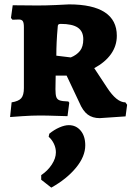

<svg xmlns="http://www.w3.org/2000/svg" viewBox="-20 -527 607 876"><path d="M342 -59 284 -182H234L233 -120Q233 -95 237 -84Q241 -73 252.5 -69Q264 -65 292 -64L296 -58L288 3Q273 3 234.5 1.5Q196 0 161 0Q125 0 82 3Q39 6 26 7L33 -60Q65 -65 77 -79Q89 -93 89 -125V-403Q89 -423 84 -430.5Q79 -438 66 -438L37 -437L30 -445L38 -503L151 -502Q190 -502 234 -504Q278 -506 295 -507Q403 -507 458 -471Q513 -435 513 -364Q513 -318 486.5 -280.5Q460 -243 410 -216L468 -128Q512 -60 552 -60L560 -49L553 4L435 12Q402 12 380 -4.5Q358 -21 342 -59ZM360 -348Q360 -384 335 -401Q310 -418 257 -418Q249 -418 246 -414.5Q243 -411 243 -400Q237 -334 237 -273L303 -265Q330 -276 345 -295Q360 -314 360 -348ZM168 293V272Q198 252 216.5 223.5Q235 195 235 168Q235 148 226 129Q217 110 202 97L205 83Q227 65 251 54.5Q275 44 294 44Q327 44 348 69Q369 94 369 136Q369 187 326.5 238.5Q284 290 214 329Z"/></svg>

Font: Alegreya SC ExtraBold
Style: Regular
Weight: 800
Designer: Juan Pablo del Peral
Foundry: Huerta Tipografica
Version: Version 2.007; ttfautohint (v1.6)